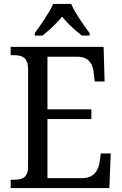

<svg xmlns="http://www.w3.org/2000/svg" viewBox="-20 -951 618 971"><path d="M156 -784V-771H194C228 -797 266 -832 294 -867C322 -832 360 -797 394 -771H433V-784C404 -822 359 -886 340 -931H249C229 -886 184 -822 156 -784ZM34 0H533L540 -175H490L484 -132C477 -88 454 -50 395 -50H220V-349H442V-398H220V-664H373C429 -664 450 -626 454 -582L459 -539H509L504 -714H34V-672H49C89 -672 122 -663 122 -601V-108C122 -51 90 -42 49 -42H34Z"/></svg>

Font: Noto Serif Ethiopic SmCn
Style: Regular
Weight: 400
Width: 4
Designer: Monotype Design Team
Foundry: Monotype Imaging Inc.
Version: Version 2.102